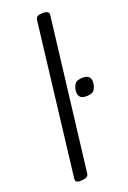

<svg xmlns="http://www.w3.org/2000/svg" viewBox="-170 -943 676 1013"><g transform="rotate(-20 168.5 -436.5)"><path d="M96 14Q82 14 75.5 10Q69 6 69 -6L171 -861Q173 -878 185 -882.5Q197 -887 215 -887Q228 -887 237 -882Q246 -877 246 -866L143 -11Q141 5 127 9.5Q113 14 96 14ZM280 -395Q254 -395 244.5 -406Q235 -417 235 -433Q235 -456 246.5 -475Q258 -494 292 -494Q318 -494 327.5 -483.5Q337 -473 337 -457Q337 -434 326 -414.5Q315 -395 280 -395Z"/></g></svg>

Font: Kite One
Style: Regular
Weight: 400
Designer: Eduardo Rodriguez Tunni
Foundry: Eduardo Rodriguez Tunni
Version: Version 1.002; ttfautohint (v1.8.4.7-5d5b);gftools[0.9.23]